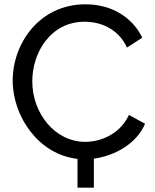

<svg xmlns="http://www.w3.org/2000/svg" viewBox="-20 -734 722 892"><path d="M654 -159 579 -200C538 -112 450 -75 376 -75C235 -75 130 -208 130 -356C130 -490 215 -633 373 -633C445 -633 528 -603 570 -513L641 -559C597 -650 503 -714 377 -714C163 -714 39 -532 39 -360C39 -190 162 -15 340 4V138H416V3C514 -10 615 -67 654 -159Z"/></svg>

Font: FIGSv2-sans-serif Medium
Style: Regular
Weight: 500
Designer: Matt McInerney, Pablo Impallari, Rodrigo Fuenzalida,Mirko Velimirovic
Foundry: Matt McInerney, Pablo Impallari, Rodrigo Fuenzalida
Version: Version 4.021;hotconv 1.0.109;makeotfexe 2.5.65596